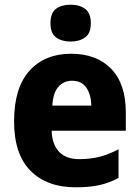

<svg xmlns="http://www.w3.org/2000/svg" viewBox="-20 -788 594 818"><path d="M283 -559Q392 -559 454 -494.5Q516 -430 516 -309V-231H200Q202 -173 231.5 -141.5Q261 -110 318 -110Q365 -110 404 -120Q443 -130 485 -152V-30Q447 -9 404 0.5Q361 10 302 10Q180 10 110 -60.5Q40 -131 40 -271Q40 -414 105.5 -486.5Q171 -559 283 -559ZM287 -444Q252 -444 229 -418.5Q206 -393 203 -338H369Q368 -386 347.5 -415Q327 -444 287 -444ZM281 -768Q319 -768 343 -750Q367 -732 367 -689Q367 -646 342.5 -628.5Q318 -611 281 -611Q243 -611 219 -628.5Q195 -646 195 -689Q195 -733 218.5 -750.5Q242 -768 281 -768Z"/></svg>

Font: Noto Sans Ethiopic SemiCondensed ExtraBold
Style: Regular
Weight: 800
Width: 4
Designer: Monotype Design Team
Foundry: Monotype Imaging Inc.
Version: Version 2.102; ttfautohint (v1.8.4.7-5d5b)